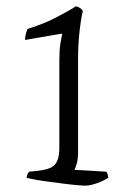

<svg xmlns="http://www.w3.org/2000/svg" viewBox="-20 -585 403 605"><path d="M250 0Q242 0 224 -1.5Q206 -3 183 -6Q160 -9 136.5 -12Q113 -15 93.5 -18.5Q74 -22 64 -25Q64 -30 66 -35Q68 -40 72 -44L101 -47Q125 -50 139.5 -56.5Q154 -63 160.5 -78.5Q167 -94 167 -120V-396Q167 -427 170.5 -448.5Q174 -470 176 -477L174 -479L59 -459Q59 -470 62 -480Q65 -490 67 -494Q113 -508 150 -526.5Q187 -545 219 -565Q225 -564 231 -560.5Q237 -557 241 -551Q238 -539 234.5 -516Q231 -493 228.5 -464Q226 -435 226 -403V-105Q226 -85 222 -70Q218 -55 214 -50L315 -44Q317 -42 318.5 -37.5Q320 -33 321 -25Q311 -18 298 -12.5Q285 -7 272 -3.5Q259 0 250 0Z"/></svg>

Font: Texturina 12pt Thin
Style: Regular
Weight: 250
Designer: Guillermo Torres Carreño
Foundry: Omnibus-Type
Version: Version 1.002